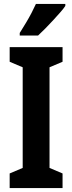

<svg xmlns="http://www.w3.org/2000/svg" viewBox="-20 -953 366 973"><path d="M297 0H29V-74L95 -102V-612L29 -640V-714H297V-640L231 -612V-102L297 -74ZM311 -923Q302 -909 285.5 -890.5Q269 -872 249.5 -850.5Q230 -829 210 -809Q190 -789 173 -773H80V-786Q97 -813 112 -838Q127 -863 139.5 -887Q152 -911 162 -933H311Z"/></svg>

Font: Noto Sans Khmer ExtraCondensed
Style: Bold
Weight: 700
Width: 2
Designer: Danh Hong and the Monotype Design Team
Foundry: Monotype Imaging Inc.
Version: Version 2.004